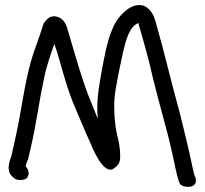

<svg xmlns="http://www.w3.org/2000/svg" viewBox="-20 -699 806 756"><path d="M25 -86C19 -68 0 -23 33 0L40 6C56 13 77 10 86 2C99 -15 91 -34 81 -44C82 -51 85 -59 89 -69V-70L90 -69C93 -83 97 -100 102 -121C112 -164 120 -208 128 -254L140 -323C144 -345 149 -366 153 -388C162 -436 178 -480 194 -526C199 -511 206 -492 215 -459C238 -379 250 -335 278 -270C298 -225 316 -178 336 -136C339 -129 387 -2 430 -37C442 -45 452 -57 453 -75C454 -94 452 -119 447 -143C437 -180 430 -224 430 -271C429 -295 431 -320 435 -344C443 -393 454 -446 464 -492C476 -542 489 -592 522 -607C522 -607 523 -608 524 -610C544 -541 566 -466 582 -392C595 -339 609 -286 624 -232L645 -152C652 -124 657 -100 662 -78C670 -44 674 -16 684 14L688 24C690 28 697 33 706 35C732 41 755 32 751 7V4L746 -8C744 -14 742 -23 739 -36C725 -105 706 -181 689 -250L667 -332C644 -418 624 -504 599 -590C593 -614 586 -645 566 -663C531 -698 485 -668 467 -650C444 -628 430 -606 417 -571C401 -530 392 -480 383 -433C374 -384 363 -328 363 -271C363 -257 364 -245 365 -231L339 -296C310 -362 274 -488 251 -567C244 -587 241 -618 211 -631C173 -646 158 -613 152 -607C142 -577 133 -548 121 -516C92 -440 77 -350 62 -265C52 -205 38 -141 25 -86Z"/></svg>

Font: Stray Cat
Style: ExBd
Weight: 800
Version: Version 1.0